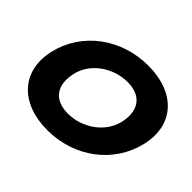

<svg xmlns="http://www.w3.org/2000/svg" viewBox="-172 -1074 1347 1347"><g transform="rotate(45 501.5 -400.0)"><path d="M281.2 -401C311.9 -534.7 448.5 -626.7 589.1 -626.7C729.7 -626.7 788.1 -534.7 757.4 -401C725.7 -265.3 589.1 -173.3 448.5 -173.3C307.9 -173.3 249.5 -265.3 281.2 -401ZM428.7 10.9C698 10.9 919.8 -157.4 977.2 -401C1034.7 -643.6 880.2 -810.9 610.9 -810.9C341.6 -810.9 118.8 -643.6 61.4 -401C4 -157.4 159.4 10.9 428.7 10.9Z"/></g></svg>

Font: Calandify
Style: Semi Bold Italic
Weight: 700
Italic angle: -12°
Designer: Larry Fischer
Foundry: Larry Fischer
Version: Version 1.0; ttfautohint (v1.8.4.7-5d5b)